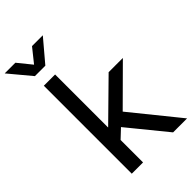

<svg xmlns="http://www.w3.org/2000/svg" viewBox="-328 -1031 1123 1123"><g transform="rotate(-45 233.0 -470.0)"><path d="M146 -179.2V-289.6H153.8L383.8 -515.6H501.5L253.4 -269H241.2ZM59.6 0V-727.5H152.8V0ZM401.4 0 199.2 -248 263.7 -313 517.1 0ZM37.1 -940.4 106.4 -855 174.8 -940.4H263.7V-939.9L148.9 -804.2H62.5L-50.8 -939.9V-940.4Z"/></g></svg>

Font: Inter Cardless Display
Style: Regular
Weight: 400
Designer: Rasmus Andersson
Foundry: rsms
Version: Version 4.001;git-9221beed3